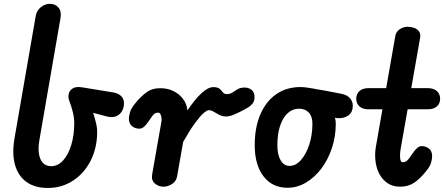

<svg xmlns="http://www.w3.org/2000/svg" viewBox="-20 -948 2255 975"><path d="M222.5 6.5Q157 6.5 114.5 -24Q72 -54.5 56.2 -111Q40.5 -167.5 53.5 -244.5L161.5 -867.5Q166.5 -895 187.8 -911.8Q209 -928.5 233 -928.5Q260.5 -928.5 276.5 -910.2Q292.5 -892 287.5 -858L180 -236.5Q173 -196.5 177.8 -166.8Q182.5 -137 198.2 -120.5Q214 -104 240 -104Q273.5 -104 299.8 -132.5Q326 -161 341.5 -210.5Q357 -260 357 -323Q357 -349 349.8 -379Q342.5 -409 331 -438.5Q325.5 -452.5 328.8 -470Q332 -487.5 348.8 -498.8Q365.5 -510 400.5 -504L556 -478.5Q580 -474.5 594.8 -460.5Q609.5 -446.5 609.5 -425Q609.5 -386 584 -366Q558.5 -346 519 -357.5L453 -375Q462.5 -345.5 468 -321.8Q473.5 -298 473.5 -280.5Q473.5 -198 440.8 -133Q408 -68 351 -30.8Q294 6.5 222.5 6.5Z M810 0Q785.5 0 766.5 -16.2Q747.5 -32.5 752.5 -61.5L799.5 -329Q801 -336.5 800.5 -344.8Q800 -353 798 -360Q796 -367 792.5 -371.5Q789 -376 783.5 -376Q771.5 -376 764.2 -370.5Q757 -365 751.5 -356L732.5 -329Q722.5 -314 711.2 -304.2Q700 -294.5 687.5 -294.5Q667 -294.5 650.8 -307.2Q634.5 -320 634.5 -346Q634.5 -358 640 -377.8Q645.5 -397.5 665 -421Q695.5 -459.5 725.8 -480.5Q756 -501.5 798.5 -500Q832 -499.5 860.8 -485.5Q889.5 -471.5 908.8 -446.5Q928 -421.5 932 -387.5Q970.5 -444.5 1003.5 -475Q1036.5 -505.5 1063 -505.5Q1086 -505.5 1095.5 -496.8Q1105 -488 1111.8 -479Q1118.5 -470 1133 -470Q1147 -470 1161.8 -479Q1176.5 -488 1184 -493.5Q1198 -502.5 1218.8 -503.5Q1239.5 -504.5 1256 -493Q1272.5 -481.5 1272.5 -454.5Q1272.5 -435.5 1263.2 -423.2Q1254 -411 1241.2 -403.2Q1228.5 -395.5 1217 -389.5Q1197 -378.5 1171.5 -367.5Q1146 -356.5 1129.5 -356.5Q1109.5 -356.5 1094 -364.5Q1078.5 -372.5 1065.5 -380.5Q1052.5 -388.5 1040.5 -388.5Q1031 -388.5 1013.5 -373.2Q996 -358 970 -322.8Q944 -287.5 910 -227L879.5 -53.5Q875 -27 853.8 -13.5Q832.5 0 810 0Z M1440.5 5.5Q1362.5 5.5 1318 -52.8Q1273.5 -111 1273.5 -210.5Q1273.5 -301 1302.2 -367.5Q1331 -434 1383.2 -470Q1435.5 -506 1506 -506Q1518.5 -506 1535.2 -503.8Q1552 -501.5 1568 -498.8Q1584 -496 1593 -494Q1596 -494 1605.2 -492.2Q1614.5 -490.5 1639.8 -486Q1665 -481.5 1715 -471.5Q1743.5 -465.5 1757.5 -449Q1771.5 -432.5 1771.5 -411.5Q1771.5 -378 1749 -361.8Q1726.5 -345.5 1692.5 -348L1681 -350Q1683 -343.5 1684 -335.8Q1685 -328 1685 -319.5Q1685 -254 1665.2 -195.2Q1645.5 -136.5 1611.5 -91.5Q1577.5 -46.5 1533.2 -20.5Q1489 5.5 1440.5 5.5ZM1450.5 -105.5Q1482 -105.5 1508.2 -135.2Q1534.5 -165 1550.5 -213.8Q1566.5 -262.5 1566.5 -320Q1566.5 -357 1548 -376.5Q1529.5 -396 1498 -396Q1465.5 -396 1440.8 -373.2Q1416 -350.5 1402.2 -308.8Q1388.5 -267 1388.5 -210Q1388.5 -162 1405.2 -133.8Q1422 -105.5 1450.5 -105.5Z M2012 0Q1974 0 1947.8 -18Q1921.5 -36 1906.2 -65.2Q1891 -94.5 1886.8 -130Q1882.5 -165.5 1888.5 -201L1922 -393H1852Q1821 -393 1805 -408Q1789 -423 1789 -446.5Q1789 -470 1805 -485.2Q1821 -500.5 1851.5 -500.5H1941L1987.5 -765.5Q1991.5 -787.5 2010.2 -799.8Q2029 -812 2049.5 -812Q2067 -812 2083 -806.5Q2099 -801 2108 -788.2Q2117 -775.5 2113 -753.5L2068.5 -500.5H2151.5Q2183 -500.5 2199 -485.2Q2215 -470 2215 -446.5Q2215 -423 2199 -408Q2183 -393 2151.5 -393H2050L2015.5 -197.5Q2012.5 -182 2011.8 -168.5Q2011 -155 2012 -145Q2013 -135 2016 -129.5Q2019 -124 2025 -124Q2035 -124 2043.5 -129.8Q2052 -135.5 2058 -144.5L2077 -171.5Q2087 -186.5 2098.2 -196.2Q2109.5 -206 2121.5 -206Q2142.5 -206 2158.5 -193.2Q2174.5 -180.5 2174.5 -154.5Q2174.5 -142.5 2169.2 -122.8Q2164 -103 2144 -79Q2114 -41 2083.8 -20.5Q2053.5 0 2012 0Z"/></svg>

Font: Edu AU VIC WA NT Pre SemiBold
Style: Regular
Weight: 600
Designer: Tina and Corey Anderson, Eben Sorkin, Mirko Velimirovic
Foundry: Google for Education
Version: Version 1.001